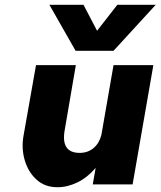

<svg xmlns="http://www.w3.org/2000/svg" viewBox="-20 -773 673 805"><path d="M456 -560H297L187 -753H330L387 -644L472 -753H633ZM251 -226Q235 -132 314 -132Q348 -132 372 -152Q396 -172 405 -207L456 -500H623L536 0H369L381 -69Q347 -29 305 -8.5Q263 12 221 12Q168 12 133 -20Q98 -52 83.5 -102Q69 -152 79 -206L131 -500H298Z"/></svg>

Font: Overused Grotesk ExtraBold
Style: Italic
Weight: 800
Italic angle: -10°
Version: Version 0.003